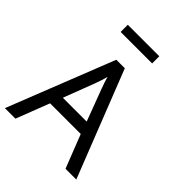

<svg xmlns="http://www.w3.org/2000/svg" viewBox="-229 -960 1090 1090"><g transform="rotate(45 316.0 -415.0)"><path d="M485.8 -0.5 407.2 -201.2H161.1L83.5 -0.5H-1L252 -642.1H320.3L572.3 -0.5ZM381.3 -274.9 309.6 -465.8Q295.4 -502.9 285.6 -538.1Q280.8 -515.1 262.7 -465.8L189.9 -274.9ZM157.7 -828.6H410.6V-771H157.7Z"/></g></svg>

Font: XL-Viking
Style: Regular
Weight: 400
Foundry: Ascender Corporation
Version: Version 1.10 March 23, 2015